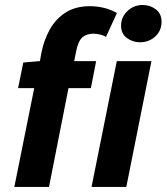

<svg xmlns="http://www.w3.org/2000/svg" viewBox="-20 -737 657 757"><path d="M36.5 0 114.9 -389.4H51.3L71.8 -490.5L137.4 -496.1L143.3 -528.8Q153.3 -579.9 176.7 -621.4Q200.2 -663 239.1 -687.8Q278 -712.6 334.8 -712.6Q363.8 -712.6 391.1 -705.7Q418.4 -698.8 441.1 -685.6L397.8 -591.5Q389.9 -597 375.6 -600.6Q361.3 -604.2 347.7 -604.2Q321.4 -604.2 304.8 -589.7Q288.2 -575.3 280 -533.7L272.5 -496.1H359.1L338.3 -389.4H250L173.2 0ZM340.9 0 440.5 -496H577.1L478 0ZM531.5 -570.3Q503.8 -570.3 480.6 -587Q457.3 -603.6 457.3 -636.2Q457.3 -669.1 482.4 -693.3Q507.5 -717.4 542.8 -717.4Q571.2 -717.4 594.1 -700.4Q616.9 -683.3 616.9 -651.2Q616.9 -616.2 592.3 -593.3Q567.7 -570.3 531.5 -570.3Z"/></svg>

Font: Source Sans Variable
Style: Italic
Weight: 200
Italic angle: -11°
Designer: Paul D. Hunt
Foundry: Adobe Systems Incorporated
Version: Version 3.006;hotconv 1.0.111;makeotfexe 2.5.65597